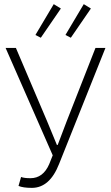

<svg xmlns="http://www.w3.org/2000/svg" viewBox="-20 -889 531 921"><path d="M293.9 -721.2 381.8 -869.1 416 -848.1 319.8 -708ZM149.9 -721.2 237.8 -869.1 272 -848.1 175.8 -708ZM126 -34.2Q186.5 -34.2 215.8 -101.1L232.9 -144L6.8 -659.2H56.2L206.1 -307.1L252.9 -193.8H256.8L299.8 -307.1L438 -659.2H485.8L263.2 -102.1Q218.3 12.2 132.8 12.2Q90.8 12.2 68.8 2.9L81.1 -40Q95.7 -34.2 126 -34.2Z"/></svg>

Font: SourceSansPro-Light
Style: Regular
Weight: 300
Designer: Paul D. Hunt
Foundry: Adobe Systems Incorporated
Version: Version 2.020;PS 2.0;hotconv 1.0.86;makeotf.lib2.5.63406